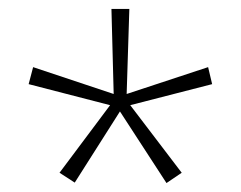

<svg xmlns="http://www.w3.org/2000/svg" viewBox="-20 -813 538 429"><path d="M269 -793H229L234 -603L54 -663L44 -625L226 -578L113 -427L147 -405L248 -564L352 -404L386 -427L271 -578L454 -625L445 -663L263 -603Z"/></svg>

Font: Noto Sans Kannada ExtraCondensed ExtraLight
Style: Regular
Weight: 200
Width: 2
Designer: Jelle Bosma - Monotype Design Team
Foundry: Monotype Imaging Inc.
Version: Version 2.005